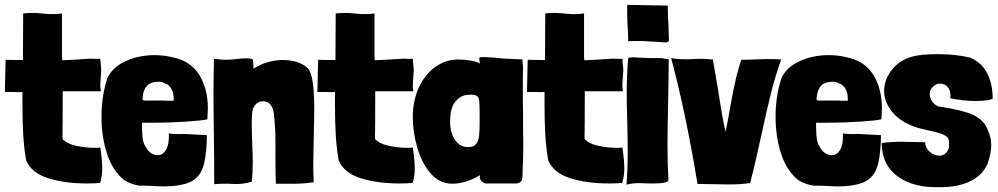

<svg xmlns="http://www.w3.org/2000/svg" viewBox="-24 -746 4089 787"><path d="M231 -499Q283 -501 323 -504L337 -505Q344 -506 351.5 -505.5Q359 -505 364 -505H387Q391 -465 391 -459Q391 -454 389 -428L388 -417L387 -395Q387 -388 389 -372H233Q233 -213 232 -177Q247 -158 286 -149Q325 -140 367 -140L388 -141V-132L389 -128V-129Q395 -87 395 -54Q395 -22 386 4Q360 6 333 6Q242 6 173.5 -15.5Q105 -37 83 -89Q74 -143 71 -196.5Q68 -250 68 -319V-369Q55 -368 44.5 -368.5Q34 -369 26 -369H-4L-1 -501Q26 -500 70 -500L71 -691Q93 -693 109 -693Q125 -693 147 -691L154 -690Q178 -688 191 -688Q210 -688 230 -691V-509Z M575 -141Q583 -126 596 -118Q609 -110 623 -110Q644 -110 657 -132.5Q670 -155 668 -199Q697 -195 730 -197L824 -192Q824 -147 817.5 -101Q811 -55 793 -31Q773 -3 735.5 7.5Q698 18 648 18Q629 18 595 16Q579 15 548 15Q517 11 486 -7Q438 -45 415 -115Q392 -185 392 -267Q392 -353 416 -425Q436 -470 490 -495Q544 -520 610 -520Q646 -520 680 -512Q757 -497 792.5 -439.5Q828 -382 828 -302Q828 -289 826 -257Q807 -252 739 -247.5Q671 -243 612 -243H558V-222Q559 -189 561.5 -173.5Q564 -158 575 -141ZM629 -411Q594 -411 579 -395Q564 -379 561 -350Q560 -346 560 -341Q560 -335 566 -334Q572 -333 596 -334H640L670 -333H683Q686 -332 687 -333Q688 -334 688 -337V-341Q688 -362 680.5 -378Q673 -394 660 -401L656 -402Q641 -411 629 -411Z M1016 -465Q1040 -481 1071.5 -490.5Q1103 -500 1134 -500Q1200 -500 1236 -468Q1264 -443 1264 -303Q1264 -262 1262 -178Q1260 -106 1260 -75Q1260 -41 1262 1Q1207 9 1154 7H1107Q1105 -23 1105 -109V-159Q1105 -208 1103 -230L1102 -236V-243Q1100 -271 1097.5 -287Q1095 -303 1084.5 -317Q1074 -331 1052 -331Q1036 -331 1023 -317Q1010 -303 1009 -275Q1008 -260 1008 -229Q1008 -204 1010 -156Q1012 -106 1012 -81Q1012 -36 1008 -1Q981 6 964.5 7.5Q948 9 928 8Q919 7 899 7Q876 7 854 9Q854 -111 853 -169Q851 -299 851 -366Q851 -415 853 -505Q885 -501 903 -501Q920 -501 936 -503L953 -505Q975 -507 987 -507Q1011 -507 1013 -500Q1015 -488 1015 -465V-464Q1016 -464 1015.5 -464.5Q1015 -465 1016 -465Z M1512 -499Q1564 -501 1604 -504L1618 -505Q1625 -506 1632.5 -505.5Q1640 -505 1645 -505H1668Q1672 -465 1672 -459Q1672 -454 1670 -428L1669 -417L1668 -395Q1668 -388 1670 -372H1514Q1514 -213 1513 -177Q1528 -158 1567 -149Q1606 -140 1648 -140L1669 -141V-132L1670 -128V-129Q1676 -87 1676 -54Q1676 -22 1667 4Q1641 6 1614 6Q1523 6 1454.5 -15.5Q1386 -37 1364 -89Q1355 -143 1352 -196.5Q1349 -250 1349 -319V-369Q1336 -368 1325.5 -368.5Q1315 -369 1307 -369H1277L1280 -501Q1307 -500 1351 -500L1352 -691Q1374 -693 1390 -693Q1406 -693 1428 -691L1435 -690Q1459 -688 1472 -688Q1491 -688 1511 -691V-509Z M2120 -464Q2119 -438 2119 -386Q2119 -316 2120 -281V-221L2121 -161Q2121 -102 2118 -40V-30Q2118 -14 2114 -5.5Q2110 3 2093 6H1966Q1943 -1 1943 -21V-28Q1918 -12 1888 -2.5Q1858 7 1830 7Q1777 7 1740.5 -36Q1704 -79 1686 -142.5Q1668 -206 1668 -266Q1668 -332 1692 -385.5Q1716 -439 1758 -470Q1800 -501 1851 -502Q1882 -502 1909 -497Q1936 -492 1943 -485Q1943 -490 1941 -498Q1939 -506 1942 -510Q1944 -512 1956 -512Q1974 -512 2003.5 -509.5Q2033 -507 2041 -506L2104 -503H2117Q2117 -498 2118.5 -486Q2120 -474 2120 -464ZM1895 -143Q1917 -143 1927 -155Q1937 -167 1939.5 -187Q1942 -207 1942 -247V-273Q1942 -316 1940.5 -331.5Q1939 -347 1931.5 -352.5Q1924 -358 1905 -358Q1873 -358 1853 -340.5Q1833 -323 1827 -298Q1821 -278 1821 -246Q1821 -202 1841 -172.5Q1861 -143 1895 -143Z M2371 -499Q2423 -501 2463 -504L2477 -505Q2484 -506 2491.5 -505.5Q2499 -505 2504 -505H2527Q2531 -465 2531 -459Q2531 -454 2529 -428L2528 -417L2527 -395Q2527 -388 2529 -372H2373Q2373 -213 2372 -177Q2387 -158 2426 -149Q2465 -140 2507 -140L2528 -141V-132L2529 -128V-129Q2535 -87 2535 -54Q2535 -22 2526 4Q2500 6 2473 6Q2382 6 2313.5 -15.5Q2245 -37 2223 -89Q2214 -143 2211 -196.5Q2208 -250 2208 -319V-369Q2195 -368 2184.5 -368.5Q2174 -369 2166 -369H2136L2139 -501Q2166 -500 2210 -500L2211 -691Q2233 -693 2249 -693Q2265 -693 2287 -691L2294 -690Q2318 -688 2331 -688Q2350 -688 2370 -691V-509Z M2714 -678Q2714 -668 2716 -642L2718 -578Q2713 -572 2702 -572Q2695 -572 2683 -573.5Q2671 -575 2663 -575Q2651 -575 2625 -577Q2615 -578 2591 -578Q2565 -578 2551 -577Q2551 -598 2549 -632L2548 -648Q2546 -692 2547 -726L2713 -723Q2713 -696 2714 -678ZM2715 -351 2714 -295Q2712 -203 2712 -157Q2712 -71 2716 -6Q2711 1 2695.5 3.5Q2680 6 2653 6Q2622 6 2610 5Q2571 3 2544 11Q2549 -56 2549 -124Q2549 -166 2547 -248Q2545 -316 2545 -366Q2545 -440 2551 -509Q2565 -511 2575 -511Q2584 -511 2589 -510Q2651 -507 2686 -508L2717 -503Q2717 -451 2715 -351Z M2971 -318Q2994 -446 3015 -501L3066 -502Q3104 -504 3125 -504Q3159 -504 3178 -502Q3155 -438 3137 -367Q3119 -296 3095 -184Q3067 -56 3051 4Q3016 10 2965 10L2835 8Q2787 -284 2727 -508Q2753 -503 2785 -503Q2806 -503 2817 -504L2851 -505Q2872 -505 2898 -502L2919 -380Q2936 -267 2950 -205Q2960 -252 2971 -318Z M3338 -141Q3346 -126 3359 -118Q3372 -110 3386 -110Q3407 -110 3420 -132.5Q3433 -155 3431 -199Q3460 -195 3493 -197L3587 -192Q3587 -147 3580.5 -101Q3574 -55 3556 -31Q3536 -3 3498.5 7.5Q3461 18 3411 18Q3392 18 3358 16Q3342 15 3311 15Q3280 11 3249 -7Q3201 -45 3178 -115Q3155 -185 3155 -267Q3155 -353 3179 -425Q3199 -470 3253 -495Q3307 -520 3373 -520Q3409 -520 3443 -512Q3520 -497 3555.5 -439.5Q3591 -382 3591 -302Q3591 -289 3589 -257Q3570 -252 3502 -247.5Q3434 -243 3375 -243H3321V-222Q3322 -189 3324.5 -173.5Q3327 -158 3338 -141ZM3392 -411Q3357 -411 3342 -395Q3327 -379 3324 -350Q3323 -346 3323 -341Q3323 -335 3329 -334Q3335 -333 3359 -334H3403L3433 -333H3446Q3449 -332 3450 -333Q3451 -334 3451 -337V-341Q3451 -362 3443.5 -378Q3436 -394 3423 -401L3419 -402Q3404 -411 3392 -411Z M3973 -332Q3926 -332 3871 -343Q3872 -347 3872 -356Q3872 -377 3859 -391Q3846 -405 3821 -403Q3806 -398 3796.5 -386.5Q3787 -375 3787 -361Q3787 -345 3796 -331Q3805 -317 3822 -310H3821Q3896 -299 3942 -284Q3988 -269 4012 -238Q4039 -194 4039 -150Q4039 -117 4023 -72Q4000 -24 3948.5 -1Q3897 22 3830 21Q3721 25 3655.5 -23Q3590 -71 3590 -160Q3630 -165 3672 -165L3768 -163Q3769 -139 3787 -123.5Q3805 -108 3827 -108Q3843 -108 3855 -120.5Q3867 -133 3866 -154Q3869 -180 3850 -190.5Q3831 -201 3793 -209L3778 -212Q3737 -221 3716 -230Q3661 -251 3630.5 -290.5Q3600 -330 3600 -373Q3600 -419 3631 -459Q3662 -499 3715 -514Q3751 -524 3820 -524Q3893 -524 3952 -510Q4000 -490 4022.5 -445.5Q4045 -401 4045 -341L4029 -336Q4004 -332 3973 -332Z"/></svg>

Font: Londrina Solid Black
Style: Regular
Weight: 900
Designer: Marcelo Magalhaes
Foundry: Marcelo Magalhães
Version: Version 1.002